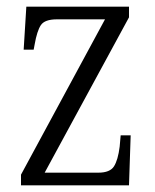

<svg xmlns="http://www.w3.org/2000/svg" viewBox="-20 -556 465 576"><path d="M43 0V-32L295 -498H151Q114 -498 102.5 -480.5Q91 -463 84 -423L81 -407H51L59 -536H367V-504L114 -38H275Q310 -38 322 -57Q334 -76 339 -116L342 -150H372L367 0Z"/></svg>

Font: Noto Serif Lao Condensed Light
Style: Regular
Weight: 300
Width: 3
Designer: Monotype Design Team
Foundry: Monotype Imaging Inc.
Version: Version 2.003; ttfautohint (v1.8.4.7-5d5b)